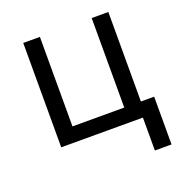

<svg xmlns="http://www.w3.org/2000/svg" viewBox="-125 -628 849 899"><g transform="rotate(-20 300.0 -178.0)"><path d="M578 164H495V0H88V-520H171V-74H429V-520H512V-74H578Z"/></g></svg>

Font: Iosevka Meiseki Sans
Style: Regular
Weight: 400
Monospace: yes
Designer: Belleve Invis
Foundry: Belleve Invis
Version: Version 11.2.6; ttfautohint (v1.8.4)